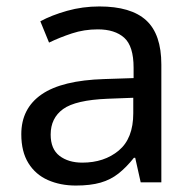

<svg xmlns="http://www.w3.org/2000/svg" viewBox="-20 -565 601 595"><path d="M288 -545Q386 -545 433 -502Q480 -459 480 -365V0H416L399 -76H395Q372 -47 347.5 -27.5Q323 -8 291.5 1Q260 10 215 10Q167 10 128.5 -7Q90 -24 68 -59.5Q46 -95 46 -149Q46 -229 109 -272.5Q172 -316 303 -320L394 -323V-355Q394 -422 365 -448Q336 -474 283 -474Q241 -474 203 -461.5Q165 -449 132 -433L105 -499Q140 -518 188 -531.5Q236 -545 288 -545ZM314 -259Q214 -255 175.5 -227Q137 -199 137 -148Q137 -103 164.5 -82Q192 -61 235 -61Q303 -61 348 -98.5Q393 -136 393 -214V-262Z"/></svg>

Font: uguzrati15
Style: Book
Weight: 400
Designer: Jelle Bosma - Monotype Design Team, Universal Thirst
Foundry: Monotype Imaging Inc.
Version: Version 2.106